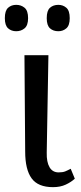

<svg xmlns="http://www.w3.org/2000/svg" viewBox="-33 -764 335 793"><path d="M186 9Q124 9 97.5 -27.5Q71 -64 71 -138L68 -536H167L160 -134Q159 -95 171.5 -73.5Q184 -52 209 -52Q226 -52 236 -56Q246 -60 259 -67L276 -26Q261 -12 238.5 -1.5Q216 9 186 9ZM208 -635Q187 -635 173.5 -647Q160 -659 160 -689Q160 -720 173.5 -732Q187 -744 208 -744Q227 -744 241 -732Q255 -720 255 -689Q255 -659 241 -647Q227 -635 208 -635ZM34 -635Q14 -635 0.5 -647Q-13 -659 -13 -689Q-13 -720 0.5 -732Q14 -744 34 -744Q54 -744 68.5 -732Q83 -720 83 -689Q83 -659 68.5 -647Q54 -635 34 -635Z"/></svg>

Font: Noto Serif SemiCondensed
Style: Regular
Weight: 400
Width: 4
Designer: Monotype Design Team
Foundry: Monotype Imaging Inc.
Version: Version 2.013